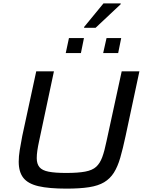

<svg xmlns="http://www.w3.org/2000/svg" viewBox="-20 -1111 860 1139"><path d="M374 8Q270 8 208 -6.5Q146 -21 118.5 -56Q91 -91 91 -152Q91 -183 97 -220.5Q103 -258 112 -304L195 -688H300L212 -274Q205 -242 201.5 -217.5Q198 -193 198 -173Q198 -139 214 -119.5Q230 -100 268.5 -92.5Q307 -85 373 -85Q443 -85 485.5 -93Q528 -101 550.5 -121.5Q573 -142 586.5 -178.5Q600 -215 612 -274L702 -688H807L725 -304Q709 -229 693.5 -175.5Q678 -122 655.5 -86.5Q633 -51 598 -30Q563 -9 508.5 -0.5Q454 8 374 8ZM592 -796 612 -885H699L681 -796ZM370 -796 389 -885H478L460 -796ZM479 -946V-951L594 -1091H696V-1086L547 -946Z"/></svg>

Font: Saira Expanded Medium
Style: Italic
Weight: 500
Width: 7
Italic angle: -12°
Designer: Hector Gatti with collaboration of the Omnibus-Type team
Foundry: Omnibus-Type
Version: Version 1.101